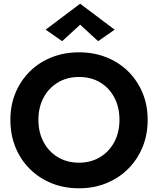

<svg xmlns="http://www.w3.org/2000/svg" viewBox="-20 -996 851 1035"><path d="M412 -863 315 -774 226 -836 412 -976 598 -836 509 -774ZM36 -350Q36 -430 64 -496.5Q92 -563 142 -612Q192 -661 259.5 -687.5Q327 -714 406 -714Q485 -714 552.5 -687.5Q620 -661 670 -612Q720 -563 748 -496.5Q776 -430 776 -350Q776 -270 748.5 -203Q721 -136 671 -86Q621 -36 553.5 -8.5Q486 19 406 19Q325 19 257.5 -8.5Q190 -36 140 -86Q90 -136 63 -203Q36 -270 36 -350ZM187 -350Q187 -283 214.5 -231Q242 -179 291.5 -149Q341 -119 406 -119Q470 -119 519.5 -149Q569 -179 596.5 -231Q624 -283 624 -350Q624 -417 597 -469Q570 -521 521 -551Q472 -581 406 -581Q341 -581 291.5 -551Q242 -521 214.5 -469Q187 -417 187 -350Z"/></svg>

Font: Von Semi
Style: Regular
Weight: 600
Version: Version 4.000; ttfautohint (v1.8.4.7-5d5b)